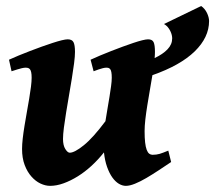

<svg xmlns="http://www.w3.org/2000/svg" viewBox="-20 -585 701 625"><path d="M660.6 -516.6Q660.6 -463.4 613.8 -417.7Q566.9 -372.1 476.1 -340.3Q472.2 -316.9 467.8 -291.5Q463.4 -266.1 459.5 -241.9Q455.6 -217.8 453.1 -196Q450.7 -174.3 450.7 -158.2Q450.7 -136.2 452.4 -121.3Q454.1 -106.4 457.5 -97.4Q460.9 -88.4 465.8 -84.7Q470.7 -81.1 476.6 -81.1Q489.3 -81.1 499.8 -84.2Q510.3 -87.4 527.8 -94.7L537.1 -57.6Q517.6 -44.4 496.8 -30.8Q476.1 -17.1 456.5 -5.6Q437 5.9 419.7 12.9Q402.3 20 389.6 20Q378.4 20 366.9 13.2Q355.5 6.3 345.7 -7.3Q335.9 -21 328.6 -41.5Q321.3 -62 318.4 -88.9Q299.8 -65.4 278.1 -45.4Q256.3 -25.4 233.2 -11Q210 3.4 187 11.7Q164.1 20 143.1 20Q127.9 20 111.8 12.5Q95.7 4.9 82.3 -10.3Q68.8 -25.4 60.3 -47.9Q51.8 -70.3 51.8 -100.1Q51.8 -114.7 54 -134.3Q56.2 -153.8 59.8 -175.5Q63.5 -197.3 67.4 -220Q71.3 -242.7 75 -263.7Q78.6 -284.7 80.8 -302.5Q83 -320.3 83 -332Q83 -343.3 81.5 -349.9Q80.1 -356.4 77.4 -359.6Q74.7 -362.8 71 -363.8Q67.4 -364.7 63 -364.7Q58.6 -364.7 51 -363Q43.5 -361.3 36.1 -358.9Q27.3 -356.4 17.6 -353L9.3 -390.6Q22.9 -397 40.8 -404.3Q58.6 -411.6 77.6 -418.9Q96.7 -426.3 115.7 -433.1Q134.8 -439.9 151.4 -445.3Q168 -450.7 180.9 -453.9Q193.8 -457 200.2 -457Q214.4 -457 219.2 -447.8Q224.1 -438.5 224.1 -416Q224.1 -401.9 221.2 -379.2Q218.3 -356.4 213.9 -329.8Q209.5 -303.2 204.6 -274.4Q199.7 -245.6 195.3 -219Q190.9 -192.4 188 -169.7Q185.1 -147 185.1 -132.8Q185.1 -111.8 192.6 -99.9Q200.2 -87.9 207 -87.9Q222.7 -87.9 252.7 -112.1Q282.7 -136.2 323.2 -190.4Q326.2 -210 329.8 -230.5Q333.5 -251 336.4 -269.8Q339.4 -288.6 341.6 -304.7Q343.8 -320.8 343.8 -332Q343.8 -343.3 342.5 -349.9Q341.3 -356.4 338.9 -359.6Q336.4 -362.8 333.3 -363.8Q330.1 -364.7 325.7 -364.7Q321.3 -364.7 314.5 -363Q307.6 -361.3 300.8 -358.9Q293 -356.4 284.7 -353L274.9 -390.6Q288.6 -397 305.9 -404.3Q323.2 -411.6 342 -418.9Q360.8 -426.3 379.4 -433.1Q397.9 -439.9 414.1 -445.3Q430.2 -450.7 442.9 -453.9Q455.6 -457 461.9 -457Q475.6 -457 480 -447.8Q484.4 -438.5 484.4 -416Q484.4 -411.6 484.1 -406.5Q483.9 -401.4 483.4 -396Q510.3 -408.7 525.4 -424.6Q540.5 -440.4 540.5 -460.4Q540.5 -464.8 539.1 -471.2Q537.6 -477.5 534.2 -484.4Q530.8 -491.2 525.9 -497.1Q521 -502.9 513.7 -506.8L634.8 -565.4Q640.6 -561.5 645.5 -555.7Q650.4 -549.8 653.8 -542.7Q657.2 -535.6 658.9 -528.8Q660.6 -522 660.6 -516.6Z"/></svg>

Font: Gentium Book Basic
Style: Bold Italic
Weight: 700
Italic angle: -8°
Designer: J. Victor Gaultney and Annie Olsen
Foundry: SIL International
Version: Version 1.102; 2013; Maintenance release